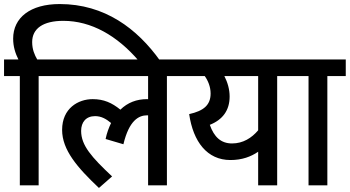

<svg xmlns="http://www.w3.org/2000/svg" viewBox="-20 -916 1729 949"><path d="M78 -540V0H171V-540H262V-622H164C151 -644 139 -672 139 -708C139 -775 193 -813 293 -813C431 -813 559 -740 666 -615H772C658 -775 497 -896 275 -896C130 -896 45 -829 45 -725C45 -685 56 -652 71 -622H0V-540Z M249 -540H712V-425C710 -426 709 -426 707 -426C655 -426 611 -409 575 -374C533 -408 493 -426 438 -426C367 -426 287 -381 287 -274C287 -175 362 -88 469 13L534 -44C433 -139 381 -197 381 -269C381 -312 405 -342 450 -342C481 -342 505 -328 529 -308C518 -285 508 -259 502 -229L590 -203C618 -321 666 -346 707 -346C708 -346 710 -346 712 -346V0H805V-540H897V-622H249Z M1441 -622H883V-540H992C1008 -518 1021 -487 1021 -454C1021 -397 987 -368 915 -352C935 -215 1004 -125 1119 -125C1177 -125 1221 -142 1256 -166V0H1350V-540H1441ZM1017 -299C1080 -324 1115 -370 1115 -439C1115 -474 1105 -509 1089 -540H1256V-272C1224 -234 1181 -207 1127 -207C1072 -207 1038 -239 1017 -299Z M1598 -540H1689V-622H1427V-540H1505V0H1598Z"/></svg>

Font: Noto Sans SemiCondensed Medium
Style: Regular
Weight: 500
Width: 4
Designer: Monotype Design Team
Foundry: Monotype Imaging Inc.
Version: Version 2.013